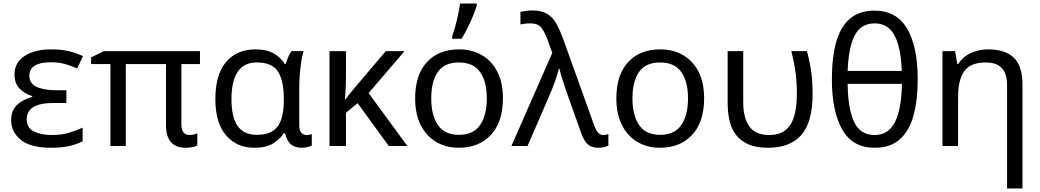

<svg xmlns="http://www.w3.org/2000/svg" viewBox="-20 -825 5879 1085"><path d="M355 -315V-243H282Q131 -243 131 -151Q131 -102 172 -82Q213 -62 273 -62Q328 -62 371 -75Q414 -88 447 -104V-27Q416 -10 373 0Q330 10 268 10Q153 10 98 -34.5Q43 -79 43 -146Q43 -186 59.5 -211.5Q76 -237 103 -252.5Q130 -268 162 -277V-282Q117 -296 89.5 -325.5Q62 -355 62 -404Q62 -472 119.5 -509Q177 -546 268 -546Q326 -546 367.5 -536Q409 -526 449 -508L416 -438Q383 -453 348.5 -463Q314 -473 267 -473Q146 -473 146 -397Q146 -353 187.5 -334Q229 -315 299 -315Z M567 -536H1110V-463H1005V-124Q1005 -89 1018 -75.5Q1031 -62 1051 -62Q1065 -62 1076 -65Q1087 -68 1095 -72V-3Q1087 2 1069.5 6Q1052 10 1029 10Q918 10 918 -118V-463H691V0H604V-463H495V-501Z M1417 10Q1319 10 1258 -59.5Q1197 -129 1197 -266Q1197 -402 1257 -474Q1317 -546 1425 -546Q1484 -546 1523.5 -525Q1563 -504 1589 -464H1595Q1600 -481 1608 -501Q1616 -521 1627 -536H1696Q1688 -514 1682.5 -478Q1677 -442 1674 -402Q1671 -362 1671 -326V-118Q1671 -87 1683 -74.5Q1695 -62 1712 -62Q1720 -62 1729 -64Q1738 -66 1742 -67V-3Q1734 2 1718 6Q1702 10 1686 10Q1649 10 1625.5 -8Q1602 -26 1591 -72H1584Q1561 -38 1522.5 -14Q1484 10 1417 10ZM1432 -63Q1514 -63 1549 -110.5Q1584 -158 1584 -261V-267Q1584 -367 1551.5 -419.5Q1519 -472 1431 -472Q1358 -472 1323 -419Q1288 -366 1288 -265Q1288 -164 1322.5 -113.5Q1357 -63 1432 -63Z M1935 -536V-397Q1935 -357 1933 -319Q1931 -281 1929 -261H1931Q1932 -263 1933 -264Q1934 -265 1935 -267Q1943 -278 1952.5 -290Q1962 -302 1970 -312L2160 -536H2266L2063 -299L2282 0H2177L2001 -242L1935 -188V0H1842V-536Z M2822 -269Q2822 -136 2754.5 -63Q2687 10 2572 10Q2501 10 2445.5 -22.5Q2390 -55 2358 -117.5Q2326 -180 2326 -269Q2326 -402 2392.5 -474Q2459 -546 2575 -546Q2647 -546 2703 -513.5Q2759 -481 2790.5 -419.5Q2822 -358 2822 -269ZM2417 -269Q2417 -174 2454.5 -118.5Q2492 -63 2574 -63Q2655 -63 2693 -118.5Q2731 -174 2731 -269Q2731 -364 2693 -418Q2655 -472 2573 -472Q2491 -472 2454 -418Q2417 -364 2417 -269ZM2535 -606V-620Q2544 -644 2553 -677Q2562 -710 2569 -744Q2576 -778 2580 -805H2674V-794Q2668 -772 2654.5 -738.5Q2641 -705 2623.5 -669.5Q2606 -634 2588 -606Z M2870 0 3101 -526 3074 -601Q3058 -644 3039 -668.5Q3020 -693 2977 -693Q2959 -693 2945.5 -691Q2932 -689 2921 -687V-758Q2934 -761 2951.5 -763.5Q2969 -766 2987 -766Q3038 -766 3070 -748Q3102 -730 3123 -693Q3144 -656 3165 -598L3338 -116Q3357 -62 3388 -62Q3396 -62 3404.5 -64Q3413 -66 3418 -67V-2Q3407 3 3392.5 6.5Q3378 10 3361 10Q3324 10 3302.5 -8.5Q3281 -27 3265 -71L3192 -276Q3184 -300 3173.5 -329.5Q3163 -359 3154.5 -387.5Q3146 -416 3142 -435H3138Q3129 -400 3114.5 -360Q3100 -320 3083 -281L2961 0Z M3959 -269Q3959 -136 3891.5 -63Q3824 10 3709 10Q3638 10 3582.5 -22.5Q3527 -55 3495 -117.5Q3463 -180 3463 -269Q3463 -402 3529.5 -474Q3596 -546 3712 -546Q3784 -546 3840 -513.5Q3896 -481 3927.5 -419.5Q3959 -358 3959 -269ZM3554 -269Q3554 -174 3591.5 -118.5Q3629 -63 3711 -63Q3792 -63 3830 -118.5Q3868 -174 3868 -269Q3868 -364 3830 -418Q3792 -472 3710 -472Q3628 -472 3591 -418Q3554 -364 3554 -269Z M4092 -536H4180V-246Q4180 -159 4214.5 -110.5Q4249 -62 4327 -62Q4408 -62 4445.5 -118.5Q4483 -175 4483 -296Q4483 -366 4475 -421Q4467 -476 4452 -536H4540Q4556 -477 4564 -421.5Q4572 -366 4572 -292Q4572 -136 4509 -63Q4446 10 4320 10Q4253 10 4209 -9.5Q4165 -29 4139 -63Q4113 -97 4102.5 -143.5Q4092 -190 4092 -243Z M5166 -377Q5166 -256 5141.5 -169.5Q5117 -83 5063.5 -36.5Q5010 10 4922 10Q4798 10 4739.5 -93Q4681 -196 4681 -377Q4681 -499 4705 -586Q4729 -673 4782.5 -719Q4836 -765 4922 -765Q5046 -765 5106 -663.5Q5166 -562 5166 -377ZM4922 -693Q4846 -693 4810.5 -625.5Q4775 -558 4770 -424H5076Q5071 -558 5034.5 -625.5Q4998 -693 4922 -693ZM4922 -62Q5000 -62 5037 -134Q5074 -206 5077 -351H4770Q4772 -208 4807 -135Q4842 -62 4922 -62Z M5564 -546Q5660 -546 5709 -499Q5758 -452 5758 -349V240H5671V-343Q5671 -407 5642 -439.5Q5613 -472 5551 -472Q5463 -472 5428.5 -422Q5394 -372 5394 -278V0H5306V-536H5377L5390 -463H5395Q5421 -505 5467 -525.5Q5513 -546 5564 -546Z"/></svg>

Font: BC Sans
Style: Regular
Weight: 400
Designer: Monotype Design Team
Province of B.C.
Foundry: Monotype Imaging Inc.
Version: Version 2.000;GOOG;noto-source:20170915:90ef993387c0